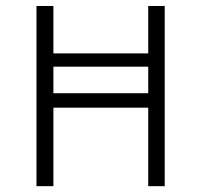

<svg xmlns="http://www.w3.org/2000/svg" viewBox="-20 -638 690 658"><path d="M544.5 0H488V-269H163V0H105V-617.5H163V-455H488V-617.5H544.5ZM488 -318.5V-409.5H163V-318.5Z"/></svg>

Font: Betina Sans Light
Style: Regular
Weight: 300
Designer: Jonathan Pinhorn (font) & Cristiano Sobral (main changes)
Version: Version 2.001;October 6, 2020;FontCreator 13.0.0.2681 64-bit